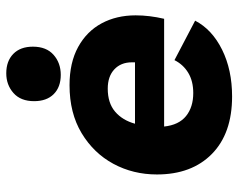

<svg xmlns="http://www.w3.org/2000/svg" viewBox="-94 -658 761 613"><g transform="rotate(-90 286.5 -351.5)"><path d="M285 9Q167 9 101.5 -55.5Q36 -120 36 -231Q36 -307 70 -370Q104 -433 168 -471.5Q232 -510 321 -510Q393 -510 443 -482.5Q493 -455 518.5 -407.5Q544 -360 544 -299Q544 -255 533 -208H189Q194 -161 222.5 -138Q251 -115 296 -115Q334 -115 360.5 -131Q387 -147 401 -175L527 -109Q499 -55 434.5 -23Q370 9 285 9ZM310 -388Q264 -388 236.5 -364.5Q209 -341 198 -301H394Q394 -306 394 -311Q394 -346 371.5 -367Q349 -388 310 -388ZM354 -538Q315 -538 292.5 -560.5Q270 -583 270 -623Q270 -666 296 -689Q322 -712 359 -712Q398 -712 421 -689.5Q444 -667 444 -627Q444 -584 418 -561Q392 -538 354 -538Z"/></g></svg>

Font: Prodigy Sans
Style: Bold Italic
Weight: 700
Italic angle: -13°
Designer: Wei Huang
Foundry: Wei Huang
Version: Version 1.003; ttfautohint (v1.8.3)